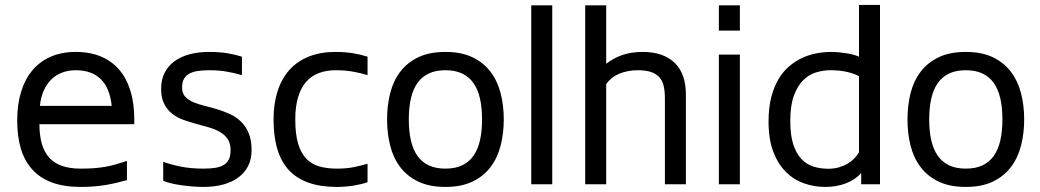

<svg xmlns="http://www.w3.org/2000/svg" viewBox="-20 -737 4161 768"><path d="M487.8 -16.6Q465.8 -10.3 444.6 -5.4Q423.3 -0.5 401.1 3.2Q378.9 6.8 354.7 8.8Q330.6 10.7 302.7 10.7Q235.4 10.7 187.3 -7.3Q139.2 -25.4 108.4 -59.8Q77.6 -94.2 63.2 -143.3Q48.8 -192.4 48.8 -254.9Q48.8 -319.3 64.5 -370.1Q80.1 -420.9 110.1 -456.3Q140.1 -491.7 183.6 -510.5Q227.1 -529.3 283.2 -529.3Q340.8 -529.3 384.8 -510.5Q428.7 -491.7 458 -456.8Q487.3 -421.9 502.2 -372.1Q517.1 -322.3 517.1 -260.3V-240.2H137.7Q137.7 -149.4 177.2 -106Q216.8 -62.5 302.7 -62.5Q332 -62.5 355.5 -64.2Q378.9 -65.9 399.9 -69.6Q420.9 -73.2 441.9 -79.1Q462.9 -85 487.8 -93.3ZM426.8 -313.5Q419.4 -384.8 383.1 -420.4Q346.7 -456.1 283.2 -456.1Q253.9 -456.1 229 -446.8Q204.1 -437.5 185.5 -419.4Q167 -401.4 155 -374.8Q143.1 -348.1 139.6 -313.5Z M815.9 -529.3Q859.9 -529.3 891.4 -523.7Q922.9 -518.1 947.8 -510.3V-436.5Q915.5 -445.8 884.5 -450.9Q853.5 -456.1 815.9 -456.1Q789.1 -456.1 768.6 -452.6Q748 -449.2 734.4 -440.7Q720.7 -432.1 714.1 -418Q707.5 -403.8 708.5 -382.3Q709.5 -361.8 721.9 -349.1Q734.4 -336.4 753.9 -328.1Q773.4 -319.8 798.3 -313.7Q823.2 -307.6 849.1 -299.8Q875 -292 899.7 -280.8Q924.3 -269.5 943.6 -251Q962.9 -232.4 974.6 -204.8Q986.3 -177.2 986.3 -136.2Q986.3 -100.1 972.4 -72.8Q958.5 -45.4 933.1 -26.9Q907.7 -8.3 872.6 1.2Q837.4 10.7 794.4 10.7Q772 10.7 748.8 8.8Q725.6 6.8 703.9 3.7Q682.1 0.5 663.8 -3.9Q645.5 -8.3 632.8 -13.7V-89.8Q662.1 -79.1 702.1 -70.8Q742.2 -62.5 794.4 -62.5Q822.3 -62.5 842.5 -65.9Q862.8 -69.3 876.2 -77.9Q889.6 -86.4 896 -100.6Q902.3 -114.7 902.3 -136.2Q902.3 -164.1 890.4 -181.4Q878.4 -198.7 858.9 -209.7Q839.4 -220.7 814.5 -227.8Q789.6 -234.9 763.4 -241.9Q737.3 -249 712.4 -258.1Q687.5 -267.1 668 -282.7Q648.4 -298.3 636.5 -322Q624.5 -345.7 624.5 -382.3Q624.5 -418 638.4 -445.6Q652.3 -473.1 677.5 -491.7Q702.6 -510.3 738 -519.8Q773.4 -529.3 815.9 -529.3Z M1161.1 -259.3Q1161.1 -200.7 1172.4 -162.6Q1183.6 -124.5 1205.1 -102.3Q1226.6 -80.1 1257.3 -71.3Q1288.1 -62.5 1327.1 -62.5Q1366.2 -62.5 1395.8 -68.6Q1425.3 -74.7 1450.2 -82V-8.3Q1427.2 0 1394.5 5.4Q1361.8 10.7 1327.1 10.7Q1199.2 10.7 1136.7 -55.2Q1074.2 -121.1 1074.2 -259.3Q1074.2 -322.3 1090.3 -372.3Q1106.4 -422.4 1137.7 -457.3Q1168.9 -492.2 1215.3 -510.7Q1261.7 -529.3 1322.3 -529.3Q1359.4 -529.3 1390.1 -524.4Q1420.9 -519.5 1450.2 -510.3V-436.5Q1423.8 -444.8 1392.1 -450.4Q1360.4 -456.1 1322.3 -456.1Q1286.6 -456.1 1256.8 -445.3Q1227.1 -434.6 1205.8 -411.1Q1184.6 -387.7 1172.9 -350.1Q1161.1 -312.5 1161.1 -259.3Z M1528.3 -259.3Q1528.3 -315.4 1540.8 -364.5Q1553.2 -413.6 1581.1 -450.2Q1608.9 -486.8 1653.3 -508.1Q1697.8 -529.3 1761.7 -529.3Q1825.2 -529.3 1869.6 -508.1Q1914.1 -486.8 1941.9 -450.2Q1969.7 -413.6 1982.4 -364.5Q1995.1 -315.4 1995.1 -259.3Q1995.1 -203.1 1982.4 -154.1Q1969.7 -105 1941.9 -68.4Q1914.1 -31.7 1869.6 -10.5Q1825.2 10.7 1761.7 10.7Q1697.8 10.7 1653.3 -10.5Q1608.9 -31.7 1581.1 -68.4Q1553.2 -105 1540.8 -154.1Q1528.3 -203.1 1528.3 -259.3ZM1615.2 -259.3Q1615.2 -212.4 1623.5 -175.8Q1631.8 -139.2 1649.4 -114Q1667 -88.9 1694.8 -75.7Q1722.7 -62.5 1761.7 -62.5Q1800.8 -62.5 1828.6 -75.7Q1856.4 -88.9 1874 -114Q1891.6 -139.2 1899.9 -175.8Q1908.2 -212.4 1908.2 -259.3Q1908.2 -306.2 1899.9 -342.8Q1891.6 -379.4 1874 -404.5Q1856.4 -429.7 1828.6 -442.9Q1800.8 -456.1 1761.7 -456.1Q1722.7 -456.1 1694.8 -442.9Q1667 -429.7 1649.4 -404.5Q1631.8 -379.4 1623.5 -342.8Q1615.2 -306.2 1615.2 -259.3Z M2105 0V-715.8H2189V0Z M2320.8 -715.8H2404.8V-481.9Q2419.4 -493.2 2435.3 -502Q2451.2 -510.7 2469 -516.8Q2486.8 -522.9 2507.1 -526.1Q2527.3 -529.3 2551.3 -529.3Q2633.3 -529.3 2678.5 -485.8Q2723.6 -442.4 2723.6 -358.4V0H2639.6V-343.3Q2639.6 -371.6 2634.8 -392.8Q2629.9 -414.1 2617.4 -428Q2605 -441.9 2584 -449Q2563 -456.1 2531.2 -456.1Q2510.7 -456.1 2491.7 -452.4Q2472.7 -448.7 2456.1 -441.7Q2439.5 -434.6 2426.5 -424.1Q2413.6 -413.6 2404.8 -400.4V0H2320.8Z M2855.5 -614.7V-715.8H2939.5V-614.7ZM2855.5 0V-518.6H2939.5V0Z M3416 -431.6Q3401.4 -441.4 3370.6 -448.7Q3339.8 -456.1 3302.2 -456.1Q3273.4 -456.1 3244.6 -447.5Q3215.8 -439 3192.9 -416.3Q3169.9 -393.6 3155.5 -354Q3141.1 -314.5 3141.1 -252.9Q3141.1 -196.3 3153.1 -159.4Q3165 -122.6 3185.8 -100.8Q3206.5 -79.1 3234.1 -70.6Q3261.7 -62 3293.5 -62Q3316.9 -62 3336.4 -67.9Q3356 -73.7 3371.3 -83Q3386.7 -92.3 3397.9 -104Q3409.2 -115.7 3416 -127.9ZM3424.8 0V-44.4Q3399.9 -17.6 3363 -3.4Q3326.2 10.7 3280.8 10.7Q3237.3 10.7 3196.5 -3.4Q3155.8 -17.6 3124 -48.8Q3092.3 -80.1 3073.2 -129.9Q3054.2 -179.7 3054.2 -250.5Q3054.2 -305.7 3064.9 -347.7Q3075.7 -389.6 3094.2 -420.7Q3112.8 -451.7 3137.5 -472.4Q3162.1 -493.2 3189.9 -505.9Q3217.8 -518.6 3247.1 -523.9Q3276.4 -529.3 3304.2 -529.3Q3320.3 -529.3 3336.9 -527.6Q3353.5 -525.9 3368.9 -523.4Q3384.3 -521 3396.5 -517.3Q3408.7 -513.7 3416 -510.3V-717.3H3500V0Z M3609.9 -259.3Q3609.9 -315.4 3622.3 -364.5Q3634.8 -413.6 3662.6 -450.2Q3690.4 -486.8 3734.9 -508.1Q3779.3 -529.3 3843.3 -529.3Q3906.7 -529.3 3951.2 -508.1Q3995.6 -486.8 4023.4 -450.2Q4051.3 -413.6 4064 -364.5Q4076.7 -315.4 4076.7 -259.3Q4076.7 -203.1 4064 -154.1Q4051.3 -105 4023.4 -68.4Q3995.6 -31.7 3951.2 -10.5Q3906.7 10.7 3843.3 10.7Q3779.3 10.7 3734.9 -10.5Q3690.4 -31.7 3662.6 -68.4Q3634.8 -105 3622.3 -154.1Q3609.9 -203.1 3609.9 -259.3ZM3696.8 -259.3Q3696.8 -212.4 3705.1 -175.8Q3713.4 -139.2 3731 -114Q3748.5 -88.9 3776.4 -75.7Q3804.2 -62.5 3843.3 -62.5Q3882.3 -62.5 3910.2 -75.7Q3938 -88.9 3955.6 -114Q3973.1 -139.2 3981.4 -175.8Q3989.7 -212.4 3989.7 -259.3Q3989.7 -306.2 3981.4 -342.8Q3973.1 -379.4 3955.6 -404.5Q3938 -429.7 3910.2 -442.9Q3882.3 -456.1 3843.3 -456.1Q3804.2 -456.1 3776.4 -442.9Q3748.5 -429.7 3731 -404.5Q3713.4 -379.4 3705.1 -342.8Q3696.8 -306.2 3696.8 -259.3Z"/></svg>

Font: Arian AMU
Style: Regular
Weight: 400
Designer: Ruben Hakobyan (Tarumian)
Foundry: Ruben Hakobyan (Tarumian)
Version: Version 4.003